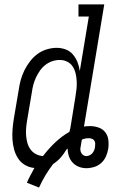

<svg xmlns="http://www.w3.org/2000/svg" viewBox="-20 -755 540 871"><path d="M157 96 102 74Q109 57 118 40.5Q127 24 136 7Q113 5 93.5 -6.5Q74 -18 62 -36.5Q50 -55 44 -77Q38 -99 36.5 -122.5Q35 -146 37 -170Q39 -194 43 -218L65 -348Q68 -370 74 -392Q80 -414 90.5 -435.5Q101 -457 116 -476.5Q131 -496 150 -510Q169 -524 192 -531Q215 -538 237 -538Q259 -538 278.5 -530.5Q298 -523 311 -507.5Q324 -492 331.5 -473Q339 -454 342 -433L383 -680H336V-735H453L361 -181Q368 -182 374.5 -182.5Q381 -183 388 -183Q408 -183 427 -176.5Q446 -170 457.5 -155Q469 -140 471.5 -120Q474 -100 471 -80Q468 -62 460.5 -45Q453 -28 439 -15.5Q425 -3 407.5 2.5Q390 8 372 8Q354 8 337.5 1.5Q321 -5 309.5 -17.5Q298 -30 292.5 -46.5Q287 -63 287 -81Q285 -80 283.5 -78.5Q282 -77 281 -76Q270 -57 255 -40Q240 -23 221 -11Q202 14 186 40.5Q170 67 157 96ZM175 -47Q200 -80 230 -108.5Q260 -137 295 -157Q297 -164 298.5 -171Q300 -178 301 -185L322 -315Q325 -333 327 -351Q329 -369 328 -387Q327 -405 323 -422Q319 -439 310 -453Q301 -467 285.5 -475Q270 -483 251 -483Q234 -483 217.5 -477.5Q201 -472 186.5 -461Q172 -450 161.5 -435Q151 -420 143.5 -404Q136 -388 131.5 -371.5Q127 -355 125 -339L103 -209Q100 -191 98.5 -173.5Q97 -156 98.5 -139Q100 -122 104.5 -106Q109 -90 118.5 -77Q128 -64 143 -56Q158 -48 175 -47ZM372 -47Q379 -47 386.5 -50.5Q394 -54 399 -60Q404 -66 407 -73Q410 -80 411 -88Q412 -96 412 -103.5Q412 -111 408 -117Q404 -123 397 -125.5Q390 -128 382 -128Q374 -128 366.5 -126.5Q359 -125 352 -122L351 -120Q350 -113 348.5 -105.5Q347 -98 346 -90Q344 -83 344.5 -75.5Q345 -68 348.5 -61.5Q352 -55 358 -51Q364 -47 372 -47Z"/></svg>

Font: Iosevka Curly Slab LtObl
Style: Regular
Weight: 300
Italic angle: -9°
Monospace: yes
Designer: Belleve Invis
Foundry: Belleve Invis
Version: Version 11.0.0; ttfautohint (v1.8.3)